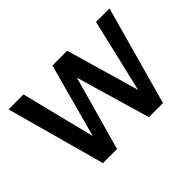

<svg xmlns="http://www.w3.org/2000/svg" viewBox="-119 -932 1206 1206"><g transform="rotate(-45 484.0 -329.0)"><path d="M625 0 433 -658H557L739 -28H665L813 -658H933L750 0ZM217 0 36 -658H169L326 -28H254L426 -658H526L342 0Z"/></g></svg>

Font: Ysabeau
Style: Bold
Weight: 700
Designer: Christian Thalmann (Catharsis Fonts)
Version: Version 2.000;gftools[0.9.27.dev2+g8671c4b]